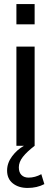

<svg xmlns="http://www.w3.org/2000/svg" viewBox="-20 -720 252 948"><path d="M61 -700H151V-600H61ZM61 -490H151V0H61ZM151 0Q113 29 93 54.5Q73 80 73 106Q73 131 86 144Q99 157 121 157Q153 157 184 140L199 189Q163 208 116 208Q72 208 43.5 185.5Q15 163 15 122Q15 85 39.5 52Q64 19 98 0Z"/></svg>

Font: Cabin
Style: Regular
Weight: 400
Designer: Pablo Impallari
Foundry: Pablo Impallari. http://www.impallari.com Igino Marini. http://www.ikern.com
Version: Version 2.200